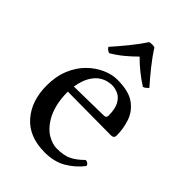

<svg xmlns="http://www.w3.org/2000/svg" viewBox="-198 -748 834 834"><g transform="rotate(45 219.0 -331.0)"><path d="M249 -660Q271 -625 301 -587.5Q331 -550 358 -520Q354 -515 348 -510Q342 -505 335 -503Q277 -540 232 -586Q208 -562 182.5 -541Q157 -520 128 -503Q115 -506 106 -520Q133 -550 164 -588Q195 -626 217 -660Q222 -661 226 -661.5Q230 -662 234 -662Q238 -662 241.5 -661.5Q245 -661 249 -660ZM235 0Q138 0 86.5 -59Q35 -118 35 -212Q35 -269 53.5 -313Q72 -357 102 -386.5Q132 -416 167 -431.5Q202 -447 235 -447Q305 -447 341 -421Q377 -395 390.5 -355Q404 -315 404 -273Q404 -256 385 -256L119 -258Q119 -215 127.5 -180.5Q136 -146 151 -121Q174 -83 203.5 -66Q233 -49 260 -49Q304 -49 330 -62Q356 -75 384 -103Q401 -102 405 -87Q375 -48 333.5 -24Q292 0 235 0ZM122 -292 303 -295Q318 -295 318 -309Q318 -351 305 -374Q292 -397 273 -405.5Q254 -414 235 -414Q226 -414 210 -410.5Q194 -407 176.5 -395.5Q159 -384 144 -359Q129 -334 122 -292Z"/></g></svg>

Font: Pochaevsk
Style: Regular
Weight: 400
Version: Version 1.210; ttfautohint (v1.8.4.7-5d5b)